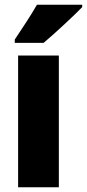

<svg xmlns="http://www.w3.org/2000/svg" viewBox="-20 -786 365 806"><path d="M325 -756V-766H135C110 -722 74 -668 42 -620V-606H163C214 -649 291 -721 325 -756ZM227 0V-553H56V0Z"/></svg>

Font: Noto Sans Armenian Condensed Black
Style: Regular
Weight: 900
Width: 3
Designer: Monotype Design Team
Foundry: Monotype Imaging Inc.
Version: Version 2.008